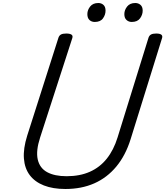

<svg xmlns="http://www.w3.org/2000/svg" viewBox="-20 -1238 1099 1277"><path d="M415 19Q332 19 272 -4.5Q212 -28 178 -73Q144 -118 139 -184Q134 -250 161 -336L369 -988Q374 -1002 385.5 -1008.5Q397 -1015 421 -1015Q444 -1015 455 -1008Q466 -1001 461 -985L247 -324Q218 -235 231 -177.5Q244 -120 293.5 -93Q343 -66 423 -66Q511 -66 577.5 -95.5Q644 -125 690 -182.5Q736 -240 762 -324L968 -988Q973 -1002 984.5 -1008.5Q996 -1015 1019 -1015Q1067 -1015 1058 -985L849 -313Q815 -204 753.5 -130Q692 -56 607 -18.5Q522 19 415 19ZM610 -1092Q589 -1092 575 -1105Q561 -1118 561 -1144Q561 -1171 579.5 -1194.5Q598 -1218 634 -1218Q654 -1218 668 -1205.5Q682 -1193 682 -1167Q682 -1140 665 -1116Q648 -1092 610 -1092ZM856 -1092Q836 -1092 821.5 -1105Q807 -1118 807 -1144Q807 -1171 825.5 -1194.5Q844 -1218 880 -1218Q900 -1218 914.5 -1205.5Q929 -1193 929 -1167Q929 -1140 911.5 -1116Q894 -1092 856 -1092Z"/></svg>

Font: Playwrite RO
Style: Regular
Weight: 400
Designer: Veronika Burian, José Scaglione
Foundry: TypeTogether
Version: Version 1.002